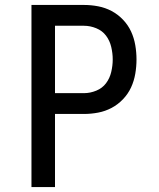

<svg xmlns="http://www.w3.org/2000/svg" viewBox="-20 -755 640 775"><path d="M107 0V-735H319Q348 -735 376.5 -729.5Q405 -724 430.5 -710.5Q456 -697 476.5 -675.5Q497 -654 509 -628Q521 -602 526 -573Q531 -544 531 -515Q531 -486 526 -457Q521 -428 509 -402Q497 -376 476.5 -354.5Q456 -333 430.5 -319.5Q405 -306 376.5 -300.5Q348 -295 319 -295H202V0ZM202 -379H319Q344 -379 368.5 -389Q393 -399 408 -419Q423 -439 429 -464.5Q435 -490 435 -515Q435 -540 429 -565.5Q423 -591 408 -611Q393 -631 368.5 -641Q344 -651 319 -651H202Z"/></svg>

Font: Iosevka SS04 Medium Extended
Style: Regular
Weight: 500
Width: 7
Monospace: yes
Designer: Belleve Invis
Foundry: Belleve Invis
Version: Version 19.0.0; ttfautohint (v1.8.4)